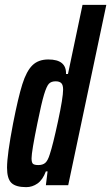

<svg xmlns="http://www.w3.org/2000/svg" viewBox="-20 -763 458 791"><path d="M9 -72Q9 -125 34 -255Q55 -362 72 -416Q89 -470 113.5 -494Q138 -518 179 -518Q254 -518 252 -458H260L320 -743H418L261 0H169L176 -57H169Q156 -22 134.5 -7Q113 8 88 8Q45 8 27 -9.5Q9 -27 9 -72ZM185 -127Q198 -166 219 -263.5Q240 -361 240 -394Q240 -413 232.5 -420.5Q225 -428 209 -428Q191 -428 181.5 -418Q172 -408 161.5 -373.5Q151 -339 134 -255Q110 -138 110 -111Q110 -93 116 -88Q122 -83 138 -83Q156 -83 166.5 -92Q177 -101 185 -127Z"/></svg>

Font: Saira Ultra Condensed
Style: Bold Italic
Weight: 700
Width: 1
Italic angle: -12°
Designer: Hector Gatti with collaboration of the Omnibus-Type team
Foundry: Omnibus-Type
Version: Version 1.001; ttfautohint (v1.8)